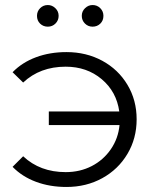

<svg xmlns="http://www.w3.org/2000/svg" viewBox="-20 -737 611 763"><path d="M244 6Q178 6 123 -14.5Q68 -35 30 -74L72 -116Q139 -53 241 -53Q298 -53 344.5 -77Q391 -101 420.5 -144Q450 -187 455 -240H174V-294H454Q443 -373 384 -422.5Q325 -472 241 -472Q139 -472 72 -409L30 -450Q68 -489 123 -509.5Q178 -530 244 -530Q323 -530 386.5 -495.5Q450 -461 486.5 -400Q523 -339 523 -263Q523 -187 486.5 -125.5Q450 -64 386.5 -29Q323 6 244 6ZM127 -674Q127 -692 139.5 -704.5Q152 -717 170 -717Q187 -717 200 -704.5Q213 -692 213 -674Q213 -656 200.5 -643.5Q188 -631 170 -631Q152 -631 139.5 -643Q127 -655 127 -674ZM348 -717Q366 -717 378.5 -704.5Q391 -692 391 -674Q391 -655 378.5 -643Q366 -631 348 -631Q330 -631 317.5 -643.5Q305 -656 305 -674Q305 -692 318 -704.5Q331 -717 348 -717Z"/></svg>

Font: APTA Sans Regular
Style: Regular
Weight: 400
Version: Version 7.200